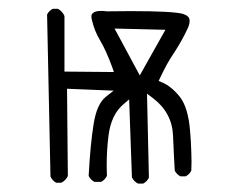

<svg xmlns="http://www.w3.org/2000/svg" viewBox="-20 -427 540 442"><path d="M360.8 -358.4 301.8 -253.4 243.7 -361.3ZM309.6 -4.4Q318.4 -8.8 322.8 -18.1L318.4 -211.4L332 -201.2Q376.5 -167.5 378.4 -113.8Q380.4 -64.9 382.3 -34.2Q386.7 -25.4 395.5 -21H407.2Q416 -25.4 420.4 -34.2Q420.9 -44.4 420.9 -54.9Q420.9 -65.4 420.4 -76.7Q419.9 -99.1 417.5 -126.5Q413.1 -179.7 394 -204.1Q374.5 -228.5 353 -237.3L345.2 -240.7Q356 -263.7 364 -278.3Q372.1 -293 381.8 -307.1Q399.9 -335 413.1 -363.8Q416.5 -372.1 416.5 -378.9Q416.5 -385.3 412.6 -388.9Q408.7 -392.6 401.4 -395Q378.4 -401.4 279.3 -401.4Q255.4 -401.4 226.6 -400.9H226.1Q218.8 -401.9 212.9 -401.9Q198.7 -401.9 193.4 -396.5Q190.4 -393.6 190.4 -388.9Q190.4 -384.3 191.9 -379.9Q197.3 -356 210.7 -333.5Q224.1 -311 238.3 -272.5L242.2 -261.2L128.4 -262.2V-390.1Q124 -400.9 113.3 -406.7H101.6Q92.8 -402.3 88.4 -393.6L96.2 -20.5Q100.6 -11.2 109.4 -6.3H121.1Q131.8 -11.7 136.2 -22L134.3 -222.7L241.7 -218.3L224.1 -204.6Q203.1 -188 195.8 -143.1Q188 -96.2 184.1 -22Q188.5 -13.2 197.3 -8.3H212.9Q221.7 -13.2 226.1 -22Q225.6 -34.2 225.6 -45.4Q225.6 -83 230 -116.2Q236.3 -163.6 264.2 -187L277.3 -198.2L283.7 -18.6Q288.6 -8.8 297.9 -4.4Z"/></svg>

Font: NaikaiFont
Style: Light
Weight: 300
Version: Version 1.89